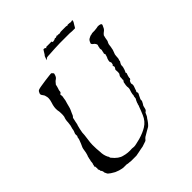

<svg xmlns="http://www.w3.org/2000/svg" viewBox="-160 -636 745 745"><g transform="rotate(-45 213.0 -263.0)"><path d="M141 11Q136 11 131.5 11Q127 11 123 10Q115 10 109 8H99Q96 8 92 8Q88 8 85 7Q73 5 57 -2Q39 -12 33 -18Q31 -20 29.5 -23.5Q28 -27 26 -31Q26 -40 21 -45Q19 -48 20 -49Q20 -52 18 -54Q16 -59 18 -61Q18 -62 18 -64Q18 -66 17 -68Q18 -70 17.5 -70.5Q17 -71 17 -72Q15 -72 15 -74L17 -82Q17 -86 19 -88Q19 -90 19.5 -93Q20 -96 20 -100Q22 -104 22 -107Q22 -110 23 -112Q24 -117 25 -120.5Q26 -124 27 -125Q28 -128 30 -136L33 -154Q34 -159 36.5 -164Q39 -169 41 -174Q49 -192 49 -200Q51 -205 52 -206Q51 -214 52 -218L56 -228Q58 -234 58 -238Q63 -252 64 -268Q64 -282 69 -294Q70 -298 70 -303Q70 -308 70 -313Q70 -322 68 -330Q66 -347 73 -367Q75 -373 76 -378.5Q77 -384 77 -388Q77 -392 76.5 -394.5Q76 -397 75 -400Q74 -407 68 -414Q62 -421 67 -429Q70 -437 77 -438Q78 -439 90 -441Q97 -442 103 -443Q109 -444 116 -445L140 -448Q152 -450 154 -448Q155 -446 160 -441Q157 -425 149 -420Q142 -416 134 -405Q133 -403 133 -400.5Q133 -398 132 -396L129 -386Q128 -384 127.5 -382Q127 -380 127 -378Q127 -374 125 -370L122 -368Q122 -367 120 -367Q118 -364 120 -359Q120 -357 120 -354Q120 -351 119 -349Q118 -336 113 -322Q111 -315 109.5 -308.5Q108 -302 105 -295L99 -282Q98 -278 96 -274.5Q94 -271 90 -267Q89 -262 88 -257.5Q87 -253 86 -249Q85 -245 84.5 -241Q84 -237 82 -233Q80 -225 78 -217Q76 -209 75 -201Q75 -191 72 -170Q69 -151 69 -139Q69 -128 69.5 -118Q70 -108 71 -100Q71 -81 79 -65Q81 -64 82 -59Q82 -56 84 -54Q104 -29 124 -25Q144 -19 168 -21Q170 -21 172.5 -20.5Q175 -20 178 -20Q181 -20 184.5 -20.5Q188 -21 192 -22L213 -27Q227 -31 238.5 -36Q250 -41 258 -46Q279 -59 289 -83L296 -100L302 -116Q303 -118 304 -120.5Q305 -123 305 -126Q307 -129 307 -131Q307 -133 308 -134Q310 -140 311 -141Q311 -142 315 -148Q315 -150 315.5 -152.5Q316 -155 316 -158Q318 -162 318 -164.5Q318 -167 318 -169Q319 -171 319 -173Q319 -175 320 -178L323 -187Q326 -195 324 -204Q324 -208 324.5 -212Q325 -216 326 -220Q326 -225 328 -227L332 -233Q330 -236 332 -244Q331 -247 333 -253L338 -261Q339 -265 339 -271Q339 -276 338.5 -278.5Q338 -281 339 -284L342 -288Q343 -289 343 -290Q343 -291 344 -292Q344 -296 343 -297Q343 -300 342 -302Q346 -303 346 -308Q348 -313 346 -316Q344 -320 344 -321Q344 -325 345 -328Q346 -330 346.5 -333Q347 -336 349 -338Q349 -340 350.5 -342.5Q352 -345 352 -349Q355 -353 353 -353Q352 -354 352 -355Q352 -357 351 -358Q352 -360 352 -361.5Q352 -363 353 -365Q353 -368 355 -374Q355 -378 354 -380Q353 -383 355 -388Q355 -392 356 -393L358 -400Q357 -406 352 -411Q345 -415 342 -421Q346 -435 353 -439Q357 -441 361 -443Q365 -445 369 -445Q374 -447 378.5 -447Q383 -447 388 -447Q399 -448 401.5 -448.5Q404 -449 409 -450Q413 -450 416 -449.5Q419 -449 422 -448Q429 -445 424 -437Q420 -426 414 -421Q410 -418 406.5 -415Q403 -412 401 -409L398 -397Q397 -394 397 -391Q397 -388 396 -385Q395 -381 393.5 -379Q392 -377 392 -375Q390 -373 390 -370Q390 -366 389 -363Q389 -361 388.5 -358Q388 -355 387 -351Q387 -346 382 -334Q378 -326 378 -318Q378 -314 377.5 -310.5Q377 -307 377 -305Q376 -303 375.5 -300.5Q375 -298 374 -296Q376 -294 371 -288Q367 -281 367 -278V-275Q367 -270 366 -267Q365 -262 363.5 -258.5Q362 -255 361 -252Q357 -247 359 -245Q361 -243 359 -240L356 -231Q355 -229 355 -226.5Q355 -224 354 -222Q354 -221 355 -221Q356 -221 354 -219Q354 -217 352 -215Q347 -213 347 -211Q343 -204 344 -199Q345 -198 345 -194Q345 -188 343 -184L339 -173Q339 -170 335 -164Q335 -161 337 -159Q337 -155 336 -153Q335 -151 333 -147.5Q331 -144 329 -139Q324 -130 326 -125Q324 -120 321 -115L316 -107Q314 -101 314 -99Q314 -97 311 -89L307 -85Q306 -85 303 -82Q302 -80 301 -77.5Q300 -75 299 -73Q298 -70 296 -67Q294 -64 292 -62Q281 -44 271 -36Q264 -32 256 -27.5Q248 -23 240 -18Q237 -17 232 -12Q227 -5 223 -4Q218 -2 212.5 -0.5Q207 1 202 3Q197 4 190.5 5Q184 6 176 8L160 11ZM176 -497Q178 -503 179.5 -507.5Q181 -512 182 -514Q186 -518 188 -522Q191 -528 193.5 -531Q196 -534 197 -536Q198 -536 200.5 -536Q203 -536 205 -535L208 -531Q208 -531 208.5 -532Q209 -533 211 -535H235Q241 -537 241 -532Q244 -529 253 -532Q255 -533 256.5 -534Q258 -535 262 -535V-532Q262 -532 262.5 -532Q263 -532 263 -533Q263 -535 266 -535Q267 -534 267.5 -534Q268 -534 267 -535Q267 -537 270 -537H272L275 -535Q276 -535 278 -537V-536Q280 -537 280 -535Q288 -535 289 -536Q289 -537 296 -537H321Q325 -537 327 -535H328Q328 -537 331 -537H336Q337 -537 337.5 -535.5Q338 -534 338 -535V-537H341Q341 -535 342 -536Q343 -537 344 -537V-535Q348 -535 351 -536Q354 -538 357 -535Q355 -528 348 -518Q342 -507 341 -507Q332 -507 325.5 -507Q319 -507 313 -508H258Q253 -508 246 -507.5Q239 -507 231 -507L197 -505Q188 -505 187 -504Q183 -504 182 -502Z"/></g></svg>

Font: Estonia
Style: Regular
Weight: 400
Designer: Robert E. Leuschke
Foundry: Robert E. Leuschke
Version: Version 1.014; ttfautohint (v1.8.3)